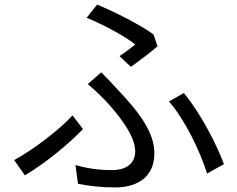

<svg xmlns="http://www.w3.org/2000/svg" viewBox="-20 -793 1040 842"><path d="M504 -547 554 -500C591 -526 648 -570 671 -590L653 -642C593 -686 482 -741 406 -773L360 -715C436 -684 530 -633 573 -598C559 -586 530 -564 504 -547ZM311 -69 322 13C367 22 422 29 485 29C558 29 657 1 657 -121C657 -212 591 -300 498 -398C474 -424 449 -451 424 -476L365 -424C393 -401 423 -372 445 -349C501 -288 573 -198 573 -130C573 -65 518 -47 472 -47C410 -47 361 -55 311 -69ZM888 -32 962 -73C930 -161 855 -304 786 -385L721 -348C790 -270 859 -127 888 -32ZM344 -227 298 -287C241 -224 124 -135 42 -91L89 -24C187 -82 286 -167 344 -227Z"/></svg>

Font: Noto Sans CJK HK
Style: Regular
Weight: 400
Designer: Ryoko NISHIZUKA 西塚涼子 (kana, bopomofo & ideographs); Paul D. Hunt (Latin, Greek & Cyrillic); Sandoll Communications 산돌커뮤니
Foundry: Adobe
Version: Version 2.004;hotconv 1.0.118;makeotfexe 2.5.65603